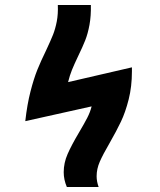

<svg xmlns="http://www.w3.org/2000/svg" viewBox="-20 -747 640 767"><path d="M234.5 -59Q234.5 -96 250 -131.5Q265.5 -167 295.5 -217.5Q316.5 -253 328.5 -276.2Q340.5 -299.5 346 -322L81 -263Q88.5 -330 101.8 -381.5Q115 -433 129.2 -468.2Q143.5 -503.5 164.5 -546.5Q182.5 -585 191.8 -608.2Q201 -631.5 206.8 -661.2Q212.5 -691 211 -727H343Q344 -683.5 337.5 -648Q331 -612.5 320.5 -586Q310 -559.5 292.5 -523.5Q276.5 -490 267.5 -467.8Q258.5 -445.5 252 -419L507 -478V-462Q507 -401 494 -349.8Q481 -298.5 463.2 -261.2Q445.5 -224 417.5 -175Q391 -129.5 378.5 -100.8Q366 -72 366 -43Q366 -22 374 0H247Q234.5 -29.5 234.5 -59Z"/></svg>

Font: JuliaMono Black
Style: Regular
Weight: 900
Monospace: yes
Designer: cormullion
Foundry: corm
Version: Version 0.054; ttfautohint (v1.8.4)